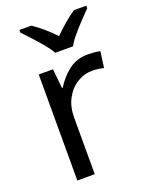

<svg xmlns="http://www.w3.org/2000/svg" viewBox="-144 -839 701 912"><g transform="rotate(-20 206.5 -383.0)"><path d="M335 -546Q350 -546 367.5 -544.5Q385 -543 398 -540L387 -459Q374 -462 358.5 -464Q343 -466 329 -466Q288 -466 252 -443.5Q216 -421 194.5 -380.5Q173 -340 173 -286V0H85V-536H157L167 -438H171Q197 -482 238 -514Q279 -546 335 -546ZM194 -606Q181 -629 159 -655.5Q137 -682 113 -708Q89 -734 71 -753V-766H131Q157 -749 185 -725Q213 -701 238 -674Q265 -701 293 -725Q321 -749 347 -766H409V-753Q390 -734 365.5 -708Q341 -682 318.5 -655.5Q296 -629 284 -606Z"/></g></svg>

Font: Noto Sans Mayan Numerals
Style: Regular
Weight: 400
Designer: Monotype Design Team
Foundry: Monotype Imaging Inc.
Version: Version 2.001; ttfautohint (v1.8.4.7-5d5b)